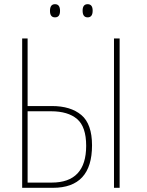

<svg xmlns="http://www.w3.org/2000/svg" viewBox="-20 -898 701 918"><path d="M399 -815Q423 -815 423 -847Q423 -878 399 -878Q375 -878 375 -847Q375 -815 399 -815ZM243 -815Q267 -815 267 -846Q267 -878 243 -878Q219 -878 219 -846Q219 -815 243 -815ZM552 0V-714H525V0ZM233 0Q420 0 420 -203Q420 -305 369 -348Q318 -391 228 -391H112V-714H86V0ZM112 -366H224Q305 -366 348.5 -329Q392 -292 392 -201Q392 -25 227 -25H112Z"/></svg>

Font: Noto Sans Display SemiCondensed Thin
Style: Regular
Weight: 250
Width: 4
Designer: Monotype Design team
Foundry: Monotype Imaging Inc.
Version: 1.000